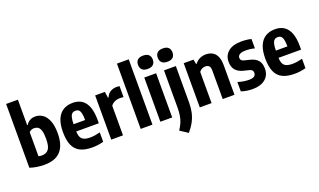

<svg xmlns="http://www.w3.org/2000/svg" viewBox="-98 -1402 3707 2233"><g transform="rotate(-20 1755.0 -286.0)"><path d="M223.9 9.7Q180.3 9.7 133.5 2.4Q86.8 -4.9 48.8 -18.8V-808H194.5V-492.5H201.7Q218.3 -521.3 247.4 -538.5Q276.6 -555.7 316 -555.7Q364.1 -555.7 405.2 -528.1Q446.3 -500.5 471.4 -440.3Q496.5 -380.1 496.5 -282.1Q496.5 -137.8 430.3 -63.9Q364.1 10.1 223.9 9.7ZM235.1 -102.6Q289.8 -102.6 318.7 -138.4Q347.5 -174.1 347.5 -269Q347.5 -335.9 336 -371.1Q324.5 -406.3 303.7 -419.2Q283 -432.2 255.1 -432.2Q238.3 -432.2 221.7 -425.2Q205.2 -418.3 194.5 -404.7V-108Q203.1 -105.6 214.1 -104.1Q225 -102.6 235.1 -102.6Z M819.9 10.4Q728.6 10.4 670.7 -18.6Q612.7 -47.7 585.2 -110.6Q557.7 -173.5 557.7 -275.6Q557.7 -368.6 583.8 -431Q610 -493.4 659.6 -524.6Q709.3 -555.7 779.7 -555.7Q846.7 -555.7 892.4 -524.5Q938.2 -493.2 961.7 -430Q985.3 -366.8 985.3 -271.4V-228.3H663.9V-318.2H870.2L848.9 -309Q848.9 -369.3 840.9 -401.8Q833 -434.3 817.3 -446.6Q801.7 -458.8 779 -458.8Q755.8 -458.8 739.4 -446.6Q723 -434.3 714.1 -401.8Q705.3 -369.3 705.3 -309V-245.2Q705.3 -192.4 717.9 -162.2Q730.4 -132 759.4 -119.4Q788.4 -106.8 838.1 -106.8Q866.8 -106.8 896.7 -111.7Q926.6 -116.5 959.2 -125V-8.2Q921.2 1.4 888.2 5.9Q855.2 10.4 819.9 10.4Z M1055.8 0V-547H1175.7L1187.1 -471.2H1193.9Q1213.4 -516.4 1247.2 -535.5Q1281 -554.5 1322.6 -554.5Q1332.6 -554.5 1342.5 -553.5Q1352.5 -552.5 1359.4 -551.1V-415.3Q1348.4 -417.7 1336.3 -418.4Q1324.3 -419.1 1313.2 -419.1Q1290.6 -419.1 1269 -412.8Q1247.5 -406.4 1229.9 -394.3Q1212.2 -382.2 1201.5 -365.6V0Z M1420.3 0V-808H1566V0Z M1663.8 0V-547H1810.2V0ZM1737 -627.3Q1690.5 -627.3 1668.1 -649.4Q1645.6 -671.4 1645.6 -709.6Q1645.6 -748.3 1668.1 -770.2Q1690.5 -792.1 1737 -792.1Q1783.8 -792.1 1806.1 -770.2Q1828.4 -748.3 1828.4 -709.6Q1828.4 -671.4 1806.1 -649.4Q1783.8 -627.3 1737 -627.3Z M1931.4 235.6 1834.1 171.6Q1862 130 1878.1 91.5Q1894.2 52.9 1901 9.9Q1907.8 -33.1 1907.8 -87.9V-547H2054.2V-95Q2054.2 -30.7 2042.2 24.2Q2030.3 79.2 2003.4 130.7Q1976.5 182.2 1931.4 235.6ZM1981 -627.3Q1934.5 -627.3 1912.1 -649.4Q1889.6 -671.4 1889.6 -709.6Q1889.6 -748.3 1912.1 -770.2Q1934.5 -792.1 1981 -792.1Q2027.8 -792.1 2050.1 -770.2Q2072.4 -748.3 2072.4 -709.6Q2072.4 -671.4 2050.1 -649.4Q2027.8 -627.3 1981 -627.3Z M2151.8 0V-547H2273.1L2283.8 -489.2H2290.6Q2315.8 -521.9 2350.3 -538.8Q2384.8 -555.7 2427.4 -555.7Q2470.9 -555.7 2505.7 -537.4Q2540.5 -519 2560.8 -477Q2581 -435 2581 -364.1V0H2435.4V-353.3Q2435.4 -395.1 2418.9 -410.5Q2402.4 -425.8 2375.6 -425.8Q2362 -425.8 2347.5 -421.6Q2333 -417.4 2319.9 -408.4Q2306.8 -399.3 2297.5 -385V0Z M2805.3 10.4Q2767.5 10.4 2732.1 4.9Q2696.6 -0.6 2663.5 -12.1V-128.2Q2696.1 -117.4 2731 -111.4Q2765.9 -105.4 2802.4 -105.4Q2846.9 -105.4 2866.2 -120.3Q2885.5 -135.2 2885.5 -160.9Q2885.5 -182.6 2874.7 -193.6Q2863.9 -204.6 2842.2 -210.4L2772.4 -227.6Q2711.2 -242.9 2679.3 -280.9Q2647.4 -318.9 2647.4 -384Q2647.4 -461.3 2704 -508.5Q2760.5 -555.7 2869.4 -555.7Q2903.7 -555.7 2933.3 -552.1Q2962.9 -548.5 2988.9 -541.9V-425.8Q2961.5 -433.1 2934.7 -436.5Q2907.9 -439.9 2877.1 -439.9Q2840.2 -439.9 2819 -432Q2797.8 -424.1 2788.9 -411.4Q2780 -398.6 2780 -383.9Q2780 -364.7 2790.6 -354Q2801.3 -343.3 2823.1 -337.3L2893 -320.1Q2956.2 -304.3 2987.1 -267.4Q3018.1 -230.5 3018.1 -164.3Q3018.1 -83.2 2960.9 -36.4Q2903.8 10.4 2805.3 10.4Z M3323.4 10.4Q3232.1 10.4 3174.2 -18.6Q3116.2 -47.7 3088.7 -110.6Q3061.2 -173.5 3061.2 -275.6Q3061.2 -368.6 3087.3 -431Q3113.5 -493.4 3163.1 -524.6Q3212.8 -555.7 3283.2 -555.7Q3350.2 -555.7 3395.9 -524.5Q3441.7 -493.2 3465.2 -430Q3488.8 -366.8 3488.8 -271.4V-228.3H3167.4V-318.2H3373.7L3352.4 -309Q3352.4 -369.3 3344.4 -401.8Q3336.5 -434.3 3320.8 -446.6Q3305.2 -458.8 3282.5 -458.8Q3259.3 -458.8 3242.9 -446.6Q3226.5 -434.3 3217.6 -401.8Q3208.8 -369.3 3208.8 -309V-245.2Q3208.8 -192.4 3221.4 -162.2Q3233.9 -132 3262.9 -119.4Q3291.9 -106.8 3341.6 -106.8Q3370.3 -106.8 3400.2 -111.7Q3430.1 -116.5 3462.7 -125V-8.2Q3424.7 1.4 3391.7 5.9Q3358.7 10.4 3323.4 10.4Z"/></g></svg>

Font: Encode Sans Condensed Thin
Style: Regular
Weight: 100
Width: 3
Designer: Multiple Designers
Foundry: Impallari Type
Version: Version 3.002